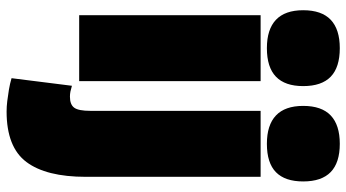

<svg xmlns="http://www.w3.org/2000/svg" viewBox="-254 -576 1050 582"><g transform="rotate(90 271.0 -285.0)"><path d="M126 -569Q69 -569 40 -596.5Q11 -624 11 -679Q11 -735 40 -762.5Q69 -790 126 -790Q184 -790 212.5 -762.5Q241 -735 241 -679Q241 -624 212.5 -596.5Q184 -569 126 -569ZM26 0V-550H226V0ZM516 -550V-20Q516 100 471 160Q426 220 318 220Q303 220 286.5 218Q270 216 252 213Q234 210 217 205L240 22Q250 25 257.5 26.5Q265 28 273 28Q297 28 306.5 15Q316 2 316 -34V-550ZM416 -569Q359 -569 330 -596.5Q301 -624 301 -679Q301 -735 330 -762.5Q359 -790 416 -790Q473 -790 501.5 -762.5Q530 -735 530 -679Q530 -624 502 -596.5Q474 -569 416 -569Z"/></g></svg>

Font: Georama SemiCondensed Black
Style: Regular
Weight: 900
Width: 4
Designer: Jean-Baptiste Levee
Foundry: Production Type
Version: Version 1.001